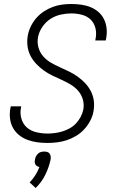

<svg xmlns="http://www.w3.org/2000/svg" viewBox="-20 -702 590 959"><path d="M217 12Q190 12 165 8.5Q140 5 117 -3.5Q94 -12 75 -27.5Q56 -43 44.5 -64Q33 -85 30 -110.5Q27 -136 32 -162L34 -171H86L85 -165Q79 -136 87 -109Q95 -82 114.5 -65Q134 -48 161.5 -41.5Q189 -35 218 -35Q236 -35 254.5 -37.5Q273 -40 291.5 -45.5Q310 -51 328 -61Q346 -71 359.5 -85.5Q373 -100 382.5 -117.5Q392 -135 396 -154Q401 -181 393.5 -206Q386 -231 369.5 -249.5Q353 -268 331.5 -280.5Q310 -293 287 -303.5Q264 -314 241 -325Q218 -336 198 -350.5Q178 -365 161 -383Q144 -401 132.5 -423Q121 -445 117.5 -471.5Q114 -498 119 -525Q123 -548 134 -570.5Q145 -593 161.5 -612Q178 -631 199.5 -645Q221 -659 244 -667.5Q267 -676 290 -679Q313 -682 336 -682Q362 -682 386.5 -678.5Q411 -675 433 -666Q455 -657 472.5 -641.5Q490 -626 500 -605Q510 -584 512.5 -559.5Q515 -535 510 -509L508 -500H456L457 -507Q463 -534 457 -560Q451 -586 433.5 -603.5Q416 -621 390 -628Q364 -635 336 -635Q310 -635 283 -629Q256 -623 232 -607.5Q208 -592 191.5 -567.5Q175 -543 170 -517Q165 -490 172 -465Q179 -440 195.5 -421Q212 -402 233.5 -389.5Q255 -377 278.5 -366.5Q302 -356 324.5 -345Q347 -334 367.5 -319.5Q388 -305 405 -287Q422 -269 433.5 -247Q445 -225 448.5 -199Q452 -173 447 -146Q443 -122 430.5 -98.5Q418 -75 400.5 -56Q383 -37 360.5 -23.5Q338 -10 314 -2Q290 6 265.5 9Q241 12 217 12ZM158 237 128 209Q144 193 156.5 173Q169 153 177 132Q171 131 165.5 128Q160 125 157 119.5Q154 114 153.5 107.5Q153 101 155 94Q156 86 160 78.5Q164 71 170.5 65Q177 59 185 57Q193 55 201 55Q209 55 216 57Q223 59 227.5 65Q232 71 233 78.5Q234 86 233 94Q225 132 207 169.5Q189 207 158 237Z"/></svg>

Font: Lode Dark Term
Style: Italic
Weight: 400
Italic angle: -11°
Monospace: yes
Designer: Belleve Invis
Foundry: Belleve Invis
Version: Version 29.2.0